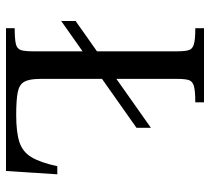

<svg xmlns="http://www.w3.org/2000/svg" viewBox="-50 -650 700 640"><g transform="rotate(90 300.0 -330.0)"><path d="M50 -184V-232L406 -483V-435ZM74 0V-29Q111 -29 127 -33Q143 -37 147 -50Q151 -63 151 -89V-571Q151 -597 147 -609.5Q143 -622 127 -626.5Q111 -631 74 -631V-660H321V-631Q284 -631 267.5 -626.5Q251 -622 247 -609.5Q243 -597 243 -571V-114Q243 -78 252.5 -61Q262 -44 288 -39Q314 -34 363 -34Q420 -34 453 -44.5Q486 -55 504 -85Q522 -115 534 -171H561L550 0Z"/></g></svg>

Font: Frank Ruhl Libre
Style: Regular
Weight: 400
Designer: Yanek Iontef
Foundry: Fontef
Version: Version 6.004